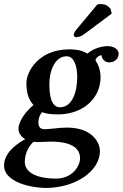

<svg xmlns="http://www.w3.org/2000/svg" viewBox="-20 -687 604 945"><path d="M459 -665 354 -539C345 -528 343 -518 343 -515C343 -509 348 -504 355 -504C365 -504 380 -508 393 -518L530 -620L524 -644C516 -650 510 -667 474 -667C469 -667 462 -666 459 -665ZM475 -308C475 -328 470 -361 450 -389C451 -397 456 -409 479 -416C479 -416 483 -380 518 -380C547 -380 564 -401 564 -422C564 -443 544 -460 508 -460C497 -460 448 -456 410 -423C390 -436 364 -444 321 -444C167 -444 110 -331 110 -280C110 -240 116 -201 145 -170C107 -140 71 -89 71 -54C71 -45 72 -22 104 -2C47 29 0 73 0 128C0 211 137 238 205 238C352 238 472 155 472 56C472 28 447 -59 309 -59C291 -59 263 -57 240 -54C221 -52 206 -51 198 -51C181 -51 169 -61 169 -84C169 -106 176 -121 187 -135C207 -127 232 -124 265 -124C388 -124 475 -202 475 -308ZM173 12C191 12 211 10 230 10C357 10 374 60 374 92C374 128 339 192 255 192C158 192 102 160 102 110C102 64 126 27 145 11C153 12 162 12 173 12ZM360 -308C360 -229 333 -159 275 -159C230 -159 223 -224 223 -272C223 -344 253 -410 308 -410C343 -410 360 -365 360 -308Z"/></svg>

Font: Linux Libertine O
Style: Bold Italic
Weight: 700
Italic angle: -11.5°
Designer: Philipp H. Poll
Foundry: Philipp H. Poll
Version: Version 4.1.0